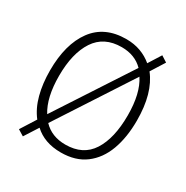

<svg xmlns="http://www.w3.org/2000/svg" viewBox="-178 -893 1041 1077"><g transform="rotate(30 343.0 -354.5)"><path d="M626 -358Q626 -249 595.5 -166.5Q565 -84 502.5 -37Q440 10 345 10Q291 10 248 -5.5Q205 -21 173 -51L116 38L77 14L139 -84Q100 -134 81.5 -204Q63 -274 63 -359Q63 -529 135 -627Q207 -725 347 -725Q398 -725 440 -709.5Q482 -694 515 -666L566 -747L605 -722L549 -633Q626 -536 626 -358ZM122 -358Q122 -218 172 -138L486 -619Q433 -673 347 -673Q233 -673 177.5 -588.5Q122 -504 122 -358ZM567 -358Q567 -500 515 -579L202 -98Q256 -41 345 -41Q459 -41 513 -125.5Q567 -210 567 -358Z"/></g></svg>

Font: Noto Sans Lao UI SemCond Light
Style: Regular
Weight: 300
Width: 4
Designer: Monotype Design Team
Foundry: Monotype Imaging Inc.
Version: Version 2.000; ttfautohint (v1.8.4.7-5d5b)